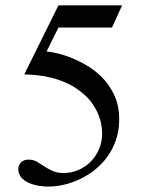

<svg xmlns="http://www.w3.org/2000/svg" viewBox="-20 -682 540 714"><path d="M396.5 -579.6H197.3L153.3 -490.7Q168.9 -489.3 195.1 -483.2Q221.2 -477.1 251.2 -464.6Q281.2 -452.1 311.8 -432.9Q342.3 -413.6 367.2 -386Q392.1 -358.4 407.7 -322Q423.3 -285.6 423.3 -238.8Q423.3 -197.3 411.6 -162.6Q399.9 -127.9 379.9 -100.1Q359.9 -72.3 333.7 -51.3Q307.6 -30.3 278.3 -16.4Q249 -2.4 219 4.6Q189 11.7 161.6 11.7Q133.3 11.7 111.8 6.3Q90.3 1 76.2 -7.8Q62 -16.6 54.9 -28.3Q47.9 -40 47.9 -53.2Q47.9 -57.1 49.3 -63Q50.8 -68.8 54.9 -74.5Q59.1 -80.1 66.7 -84.2Q74.2 -88.4 86.4 -88.4Q104 -88.4 117.2 -80.6Q130.4 -72.8 144.3 -63.5Q158.2 -54.2 175.3 -46.4Q192.4 -38.6 216.8 -38.6Q245.1 -38.6 271 -49.6Q296.9 -60.5 316.7 -80.3Q336.4 -100.1 348.1 -127.2Q359.9 -154.3 359.9 -186.5Q359.9 -201.7 356.4 -220.2Q353 -238.8 344.7 -258.5Q336.4 -278.3 322.3 -298.3Q308.1 -318.4 286.6 -335.9Q259.8 -358.4 231.2 -371.6Q202.6 -384.8 174.6 -392.1Q146.5 -399.4 119.9 -402.1Q93.3 -404.8 70.3 -405.3L197.3 -662.1H434.1Z"/></svg>

Font: Doulos SIL Compact
Style: Regular
Weight: 400
Designer: Walt Agee, Victor Gaultney, Peter Martin, Debbi Hosken
Foundry: SIL International
Version: Version 4.110; 2011; Maintenance release ; LnSpcTght